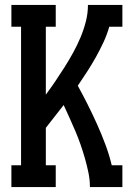

<svg xmlns="http://www.w3.org/2000/svg" viewBox="-20 -755 540 775"><path d="M26 0V-88H65V-647H26V-735H205V-647H165V-373Q185 -400 204 -428Q223 -456 241 -484.5Q259 -513 275.5 -543Q292 -573 305 -604Q318 -635 326.5 -668Q335 -701 335 -735H474V-647H421Q412 -615 397.5 -584Q383 -553 366.5 -523.5Q350 -494 331.5 -465.5Q313 -437 294 -409Q315 -371 334.5 -332Q354 -293 372 -253Q390 -213 405.5 -171.5Q421 -130 431 -88H474V0H343Q343 -29 337 -58Q331 -87 323 -115Q315 -143 305.5 -170.5Q296 -198 284.5 -225Q273 -252 261 -278.5Q249 -305 237 -331Q219 -308 201 -285Q183 -262 165 -239V-88H205V0Z"/></svg>

Font: Iosevka Curly Slab Semibold
Style: Regular
Weight: 600
Monospace: yes
Designer: Belleve Invis
Foundry: Belleve Invis
Version: Version 22.1.2; ttfautohint (v1.8.4)